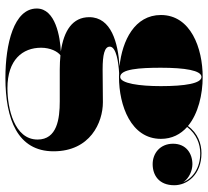

<svg xmlns="http://www.w3.org/2000/svg" viewBox="-50 -460 770 710"><g transform="rotate(90 335.0 -105.0)"><path d="M43.5 -50C43.5 11 92.5 44 170.5 55C117.5 57.5 11.5 74.5 11.5 144C11.5 229 143 260 268 260C420 260 539.5 215.5 539.5 82C539.5 -53.5 433 -100.5 358 -100.5C329.5 -100.5 272 -99.5 237 -99.5C182.5 -99.5 152.5 -106.5 152.5 -126C152.5 -150.5 213.5 -158.5 250.5 -160.5C255 -160 260 -160 264.5 -160C370.5 -160 493.5 -204.5 493.5 -315C493.5 -356 476.5 -388 449.5 -412C476 -447 513 -460.5 546.5 -460.5C601.5 -460.5 639 -433 653.5 -398C639 -419.5 611 -431.5 587 -431.5C548 -431.5 511.5 -408.5 511.5 -360C511.5 -312 547 -284.5 587 -284.5C627 -284.5 665 -307 665 -364.5C665 -412.5 625.5 -465 546.5 -465C511.5 -465 473 -452 446 -415C400.5 -453 329.5 -469.5 264.5 -469.5C158.5 -469.5 35.5 -425.5 35.5 -315C35.5 -218 130 -172 225 -162C138 -156.5 43.5 -131.5 43.5 -50ZM230.5 -315C230.5 -404 240.5 -465 264.5 -465C288.5 -465 298.5 -404 298.5 -315C298.5 -236 288.5 -164.5 264.5 -164.5C235.5 -164.5 230.5 -236 230.5 -315ZM156.5 128C156.5 94 170.5 66.5 184.5 56.5C201 58 218 59 236.5 59H354.5C419.5 59 496 69 496 141C496 227.5 380 252.5 306 252.5C201 252.5 156.5 196.5 156.5 128Z"/></g></svg>

Font: Bodoni* 36pt Fatface
Style: Regular
Weight: 900
Version: Version 2.3